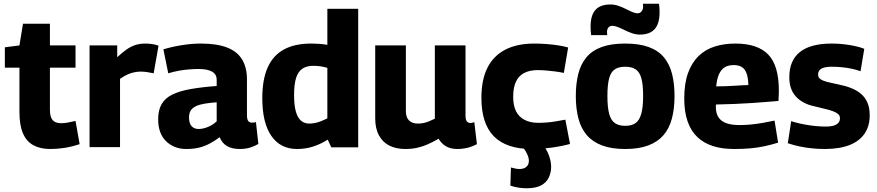

<svg xmlns="http://www.w3.org/2000/svg" viewBox="-20 -787 4689 1027"><path d="M249 10Q195 10 158 -10.5Q121 -31 102.5 -74.5Q84 -118 84 -188V-425H6V-534L84 -544L103 -660H247V-544H384V-425H247V-201Q247 -161 261.5 -144.5Q276 -128 307 -128Q324 -128 343 -131.5Q362 -135 384 -140L406 -16Q364 -2 325 4Q286 10 249 10Z M607 -544V-481Q635 -507 658 -523Q681 -539 705 -546.5Q729 -554 758 -554Q774 -554 792 -551.5Q810 -549 828 -543L802 -395Q784 -399 766 -401.5Q748 -404 733 -404Q707 -404 680 -395.5Q653 -387 622 -365V0H459V-544Z M826 -149Q826 -198 844.5 -230Q863 -262 901.5 -281Q940 -300 999 -310.5Q1058 -321 1139 -327V-360Q1139 -390 1114 -404Q1089 -418 1042 -418Q1021 -418 994 -416Q967 -414 938.5 -409Q910 -404 880 -395L854 -523Q899 -537 953 -545.5Q1007 -554 1053 -554Q1141 -554 1195.5 -532.5Q1250 -511 1275.5 -468Q1301 -425 1301 -362V-172Q1301 -147 1308.5 -139Q1316 -131 1326 -131Q1331 -131 1337.5 -131.5Q1344 -132 1349 -134L1362 -17Q1342 -5 1317.5 2.5Q1293 10 1263 10Q1221 10 1194.5 -5.5Q1168 -21 1155 -53Q1129 -34 1102.5 -19.5Q1076 -5 1045.5 2.5Q1015 10 977 10Q943 10 915.5 -1Q888 -12 867.5 -32.5Q847 -53 836.5 -82Q826 -111 826 -149ZM991 -159Q991 -127 1005 -112Q1019 -97 1042 -97Q1058 -97 1075.5 -102Q1093 -107 1110 -116.5Q1127 -126 1139 -138V-240Q1102 -237 1074.5 -232.5Q1047 -228 1028 -219Q1009 -210 1000 -195.5Q991 -181 991 -159Z M1752 1 1733 -40Q1693 -15 1653 -2.5Q1613 10 1569 10Q1480 10 1431.5 -60Q1383 -130 1383 -262Q1383 -361 1411.5 -425.5Q1440 -490 1498 -522Q1556 -554 1645 -554Q1665 -554 1687.5 -552.5Q1710 -551 1731 -547V-740H1896V1ZM1731 -154V-424Q1711 -430 1692.5 -432.5Q1674 -435 1656 -435Q1621 -435 1598 -420Q1575 -405 1564 -371Q1553 -337 1553 -278Q1553 -224 1562.5 -190.5Q1572 -157 1590 -141.5Q1608 -126 1634 -126Q1649 -126 1664.5 -129Q1680 -132 1696.5 -138.5Q1713 -145 1731 -154Z M2148 10Q2100 10 2064 -7.5Q2028 -25 2007.5 -62Q1987 -99 1987 -154V-544H2151V-193Q2151 -159 2168 -142.5Q2185 -126 2215 -126Q2231 -126 2245.5 -129Q2260 -132 2274.5 -138Q2289 -144 2306 -152V-544H2470V-169Q2470 -154 2473 -145.5Q2476 -137 2482 -133Q2488 -129 2496 -129Q2507 -129 2517 -134L2531 -16Q2518 -9 2502 -3Q2486 3 2466.5 6.5Q2447 10 2427 10Q2390 10 2365.5 -4.5Q2341 -19 2326 -45Q2297 -28 2269 -15.5Q2241 -3 2211.5 3.5Q2182 10 2148 10Z M2555 -264Q2555 -361 2587.5 -425Q2620 -489 2683 -521.5Q2746 -554 2838 -554Q2870 -554 2902.5 -551.5Q2935 -549 2965 -544.5Q2995 -540 3019 -533L2996 -397Q2972 -402 2948 -405Q2924 -408 2901 -410Q2878 -412 2856 -412Q2813 -412 2783.5 -396.5Q2754 -381 2739.5 -349.5Q2725 -318 2725 -269Q2725 -222 2740.5 -191.5Q2756 -161 2786.5 -145.5Q2817 -130 2859 -130Q2883 -130 2906.5 -132Q2930 -134 2954 -138Q2978 -142 3004 -147L3029 -17Q2986 -5 2931 2.5Q2876 10 2823 10Q2689 10 2622 -57.5Q2555 -125 2555 -264ZM2713 109Q2727 113 2738.5 115Q2750 117 2759 117Q2782 117 2795.5 105.5Q2809 94 2809 72Q2809 61 2804 47.5Q2799 34 2790.5 20Q2782 6 2770 -6H2888Q2900 8 2909 27Q2918 46 2923 66Q2928 86 2928 105Q2928 136 2915.5 162.5Q2903 189 2874.5 204.5Q2846 220 2797 220Q2778 220 2756 217Q2734 214 2710 206Z M3060 -273Q3060 -339 3073 -391Q3086 -443 3116 -479.5Q3146 -516 3197 -535Q3248 -554 3324 -554Q3400 -554 3451 -535Q3502 -516 3532 -479.5Q3562 -443 3575 -391Q3588 -339 3588 -273Q3588 -206 3574 -153Q3560 -100 3529 -64Q3498 -28 3447.5 -9Q3397 10 3324 10Q3251 10 3200.5 -9Q3150 -28 3119 -64Q3088 -100 3074 -153Q3060 -206 3060 -273ZM3229 -273Q3229 -213 3238.5 -178Q3248 -143 3269 -128.5Q3290 -114 3324 -114Q3359 -114 3379.5 -128.5Q3400 -143 3410 -178Q3420 -213 3420 -273Q3420 -333 3411 -367Q3402 -401 3381 -415.5Q3360 -430 3324 -430Q3288 -430 3267.5 -415.5Q3247 -401 3238 -367Q3229 -333 3229 -273ZM3142 -599Q3140 -611 3139.5 -623Q3139 -635 3139 -645Q3139 -705 3165 -734Q3191 -763 3245 -763Q3267 -763 3287.5 -756Q3308 -749 3326.5 -739.5Q3345 -730 3361 -723Q3377 -716 3391 -716Q3400 -716 3406.5 -721Q3413 -726 3416.5 -734Q3420 -742 3420 -751Q3420 -754 3419.5 -759Q3419 -764 3419 -767H3505Q3507 -755 3507.5 -743.5Q3508 -732 3508 -721Q3508 -661 3482 -631.5Q3456 -602 3402 -602Q3382 -602 3361.5 -609Q3341 -616 3322 -625.5Q3303 -635 3285.5 -642Q3268 -649 3256 -649Q3242 -649 3234.5 -640Q3227 -631 3227 -616Q3227 -612 3227.5 -607Q3228 -602 3228 -599Z M3907 10Q3843 10 3794 -5.5Q3745 -21 3710.5 -53.5Q3676 -86 3658 -137.5Q3640 -189 3640 -260Q3640 -341 3660.5 -397Q3681 -453 3717.5 -488Q3754 -523 3804 -538.5Q3854 -554 3913 -554Q4033 -554 4089.5 -495Q4146 -436 4146 -303Q4146 -293 4145.5 -277.5Q4145 -262 4144 -247Q4119 -245 4083 -242Q4047 -239 4003 -236Q3959 -233 3910 -231Q3861 -229 3810 -228Q3809 -225 3809 -222Q3809 -219 3809 -215Q3809 -182 3822.5 -160.5Q3836 -139 3864 -128.5Q3892 -118 3937 -118Q3965 -118 3996 -121Q4027 -124 4059 -129.5Q4091 -135 4123 -142L4142 -24Q4107 -13 4070 -5Q4033 3 3993 6.5Q3953 10 3907 10ZM3811 -325Q3837 -325 3863 -326Q3889 -327 3912 -328.5Q3935 -330 3953 -331Q3971 -332 3983 -332Q3982 -372 3973 -395.5Q3964 -419 3947 -429Q3930 -439 3904 -439Q3886 -439 3871 -434Q3856 -429 3843.5 -416.5Q3831 -404 3822.5 -381.5Q3814 -359 3811 -325Z M4194 -21 4212 -139Q4230 -133 4253.5 -127.5Q4277 -122 4302 -118Q4327 -114 4351.5 -112Q4376 -110 4397 -110Q4436 -110 4454.5 -121.5Q4473 -133 4473 -154Q4473 -168 4463.5 -176.5Q4454 -185 4436 -192Q4418 -199 4393 -204.5Q4368 -210 4338 -218Q4304 -225 4279 -238.5Q4254 -252 4236.5 -271.5Q4219 -291 4210.5 -316.5Q4202 -342 4202 -374Q4202 -464 4259 -509Q4316 -554 4428 -554Q4462 -554 4493 -550.5Q4524 -547 4552 -541Q4580 -535 4603 -526L4583 -406Q4561 -414 4537.5 -419Q4514 -424 4487.5 -427Q4461 -430 4428 -430Q4392 -430 4374 -420Q4356 -410 4356 -389Q4356 -376 4363 -368.5Q4370 -361 4384 -355.5Q4398 -350 4418.5 -345.5Q4439 -341 4466 -335Q4502 -328 4532.5 -316Q4563 -304 4585 -285.5Q4607 -267 4619.5 -239Q4632 -211 4632 -170Q4632 -130 4619.5 -100Q4607 -70 4585 -49Q4563 -28 4533.5 -15Q4504 -2 4468 4Q4432 10 4394 10Q4358 10 4324 6.5Q4290 3 4258 -3.5Q4226 -10 4194 -21Z"/></svg>

Font: Georama ExtraCondensed Thin
Style: Bold
Weight: 700
Version: Version 1.001